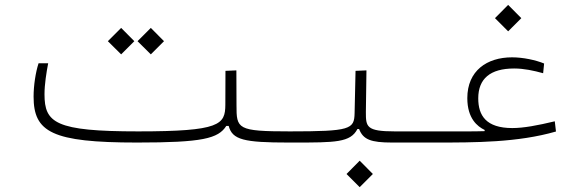

<svg xmlns="http://www.w3.org/2000/svg" viewBox="-20 -585 2384 790"><path d="M543.9 1.5C812.5 1.5 877.9 -14.6 911.1 -66.9H920.9C936 -9.8 983.4 1.5 1167 1.5C1178.2 1.5 1185.1 -3.4 1185.1 -23.4C1185.1 -36.1 1182.1 -44.4 1172.9 -44.4C955.1 -44.4 953.1 -54.7 953.1 -152.8L952.6 -295.4L907.7 -293.5L907.2 -154.3C906.7 -72.3 886.2 -44.4 548.8 -44.4C207 -44.4 163.1 -79.6 163.1 -197.3C163.1 -237.3 170.9 -286.6 178.2 -324.7H138.7C126.5 -287.6 118.2 -232.9 118.2 -187.5C118.2 -41.5 193.4 1.5 543.9 1.5ZM600.6 -361.3 654.8 -415.5 600.6 -470.2 545.9 -415.5ZM478.5 -361.3 532.7 -415.5 478.5 -470.2 423.8 -415.5Z M1166 1.5C1173.3 1.5 1180.7 1.5 1188 1.5C1360.8 1.5 1421.9 1.5 1450.7 -54.2H1457.5C1474.1 -10.7 1505.9 1.5 1593.3 1.5H1752C1775.4 1.5 1789.6 -2.4 1789.6 -22C1789.6 -42 1782.7 -44.4 1757.8 -44.4H1604.5C1486.8 -44.4 1485.4 -63.5 1485.4 -124L1487.8 -295.4L1442.9 -293.5L1439 -119.1C1437.5 -53.2 1422.4 -44.4 1171.9 -44.4ZM1460 185.1 1514.2 130.9 1460 76.2 1405.8 130.9Z M1749.5 1.5C1757.3 1.5 1765.1 1.5 1772.9 1.5C1934.6 1.5 2110.8 1.5 2267.6 -43.9L2262.7 -85.9C2191.4 -68.8 2134.3 -58.1 2087.9 -58.1C1980 -58.1 1947.8 -109.9 1947.8 -180.2C1947.8 -261.2 1997.1 -303.2 2095.7 -303.2C2135.7 -303.2 2176.3 -294.4 2214.8 -283.7L2218.8 -323.7C2184.1 -337.9 2132.3 -349.1 2086.9 -349.1C1983.4 -349.1 1902.8 -293.9 1902.8 -181.2C1902.8 -97.7 1944.3 -64.5 1974.1 -50.3V-45.4C1929.2 -43.9 1879.9 -44.4 1817.9 -44.4C1799.3 -44.4 1779.3 -44.4 1757.8 -44.4ZM2070.8 -456.1 2125 -510.3 2070.8 -564.9 2016.6 -510.3Z"/></svg>

Font: Cascadia Code PL ExtraLight
Style: Regular
Weight: 200
Monospace: yes
Designer: Aaron Bell
Foundry: Saja Typeworks
Version: Version 2404.023